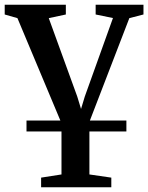

<svg xmlns="http://www.w3.org/2000/svg" viewBox="-27 -558 629 815"><path d="M85.5 0V-46.5H509.5V0ZM147.5 237V196L234 182.5V-35L47 -481L-7 -496.5V-538H252.5V-496.5L180 -481L301 -148L317 -95.5L333 -148.5L452.5 -481.5L379 -496.5V-538H582V-496.5L522 -481L352.5 -41V182.5L445.5 196V237Z"/></svg>

Font: Merriweather 60pt SemiBold
Style: Regular
Weight: 600
Version: Version 2.100